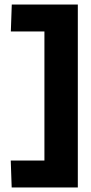

<svg xmlns="http://www.w3.org/2000/svg" viewBox="-20 -726 400 845"><path d="M322.5 98.9V-705.9H31.8L27.7 -587.6H175.5V-19.5H27.3L31.4 98.9Z"/></svg>

Font: Arad-VF Thin Dots1
Style: Regular
Weight: 100
Designer: Mohammad Darvishi
Version: Version 1.000;August 30, 2024;FontCreator 15.0.0.2992 64-bit